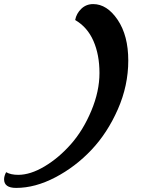

<svg xmlns="http://www.w3.org/2000/svg" viewBox="-205 -716 698 940"><path d="M-175 127Q-152 140 -116 140Q-56 140 13.5 98.5Q83 57 142.5 -10.5Q202 -78 242 -173.5Q282 -269 282 -358.5Q282 -448 252.5 -515.5Q223 -583 163 -618Q169 -650 193 -673Q217 -696 251 -696Q319 -696 371 -619Q423 -542 423 -419.5Q423 -297 372 -181Q321 -65 242.5 18Q164 101 65.5 152.5Q-33 204 -126 204Q-185 204 -185 162Q-185 146 -175 127Z"/></svg>

Font: Clara
Style: Regular
Weight: 400
Designer: Proyecto DEMO
Foundry: Proyecto DEMO
Version: Version 1.002